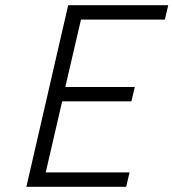

<svg xmlns="http://www.w3.org/2000/svg" viewBox="-20 -715 664 735"><path d="M81 0H463L476 -55H155L218 -327H483L496 -382H230L290 -640H611L624 -695H241Z"/></svg>

Font: Titillium Web
Style: Light Italic
Weight: 300
Italic angle: -13°
Version: Version 1.001;PS 57.000;hotconv 1.0.70;makeotf.lib2.5.55311